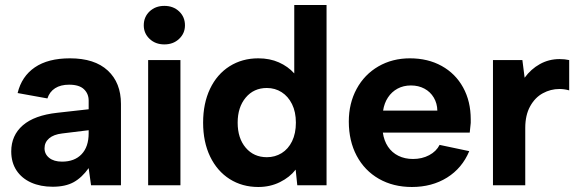

<svg xmlns="http://www.w3.org/2000/svg" viewBox="-20 -740 2314 767"><path d="M24.9 -135Q24.9 -199 71.1 -239.3Q117.4 -279.5 208.9 -289.5L334.2 -303.5V-337.9Q334.2 -365.8 315.2 -383.7Q296.3 -401.7 256 -401.7Q222.2 -401.7 200 -387.5Q177.9 -373.2 169.4 -346.8L50.4 -368.3Q66.4 -434.9 119.1 -470.9Q171.9 -507 259.5 -507Q358.1 -507 410.6 -458.2Q463.2 -409.4 463.2 -324.8V0H343.7L334.2 -68.4Q307.1 -30.4 274.2 -12.2Q241.2 6 190.3 6Q141.9 6 104.4 -10.7Q66.9 -27.5 45.9 -59.2Q24.9 -91 24.9 -135ZM334.2 -207.9V-219.8L228.5 -206.9Q194.2 -202.9 176.1 -187.2Q157.9 -171.5 157.9 -147.6Q157.9 -124.2 176.6 -109.3Q195.3 -94.3 227.7 -94.3Q277.9 -94.3 306 -124Q334.2 -153.6 334.2 -207.9Z M571.8 -500H700.8V0H571.8ZM554.3 -638.8Q554.3 -672.4 577.6 -694.5Q600.9 -716.5 636.6 -716.5Q672.2 -716.5 695.5 -694.5Q718.9 -672.4 718.9 -638.8Q718.9 -606.7 695.5 -584.7Q672.2 -562.6 636.6 -562.6Q600.9 -562.6 577.6 -584.7Q554.3 -606.7 554.3 -638.8Z M791.4 -250Q791.4 -327 819.1 -385.3Q846.9 -443.5 897.1 -475.3Q947.4 -507 1011.8 -507Q1057.7 -507 1094.1 -490.8Q1130.6 -474.6 1155.5 -446.7V-720H1284.5V0H1167.6L1161.1 -62.4Q1137.6 -31.9 1098.4 -12.5Q1059.2 7 1011.8 7Q947.6 7 897.5 -24.7Q847.4 -56.5 819.4 -114.6Q791.4 -172.8 791.4 -250ZM1162 -250Q1162 -292.9 1146.6 -324Q1131.2 -355.1 1105 -371.8Q1078.8 -388.5 1046 -388.5Q993.7 -388.5 961.6 -350.1Q929.4 -311.7 929.4 -250.1Q929.4 -187.7 961.6 -149.9Q993.7 -112 1046.2 -112Q1078.4 -112 1105 -128.2Q1131.5 -144.5 1146.8 -175.8Q1162 -207.1 1162 -250Z M1373.4 -254.5Q1373.4 -327 1404.6 -384.8Q1435.9 -442.5 1491.6 -474.8Q1547.4 -507 1617.4 -507Q1689.5 -507 1744.5 -476.5Q1799.5 -446 1830 -390.7Q1860.5 -335.5 1860.5 -262.9V-248.9Q1859.5 -237.9 1858.5 -229.9Q1857.5 -222 1856.5 -210.4H1509.4Q1513.9 -178.1 1529.8 -154.2Q1545.8 -130.3 1571.5 -117.6Q1597.1 -104.9 1630 -104.9Q1665.9 -104.9 1694.5 -120.1Q1723.1 -135.3 1736.1 -161.2L1854.6 -136.2Q1826.1 -68.1 1765.8 -30.5Q1705.5 7 1625.5 7Q1550.9 7 1493.6 -25.7Q1436.4 -58.5 1404.9 -117.7Q1373.4 -177 1373.4 -254.5ZM1621.5 -398.6Q1591.6 -398.6 1568.1 -385.9Q1544.7 -373.2 1529.8 -350.6Q1514.9 -327.9 1510.4 -298.1H1727.1Q1726.6 -326.9 1712.9 -350.1Q1699.2 -373.2 1675.5 -385.9Q1651.9 -398.6 1621.5 -398.6Z M1949.3 -500H2066.8L2075.8 -429.5Q2100.8 -464 2136.8 -484Q2172.8 -504 2215.3 -504Q2236.3 -504 2253.8 -500V-379Q2234.4 -384.5 2214.8 -384.5Q2179.8 -384.5 2148.6 -367.5Q2117.3 -350.6 2097.8 -315.3Q2078.3 -280.1 2078.3 -229.1V0H1949.3Z"/></svg>

Font: AF Albert Sans Medium
Style: Regular
Weight: 500
Designer: Andreas Rasmussen
Foundry: a.Foundry
Version: Version 1.300;Glyphs 3.2 (3231)